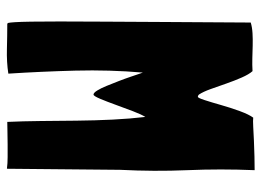

<svg xmlns="http://www.w3.org/2000/svg" viewBox="-118 -618 738 541"><g transform="rotate(90 250.5 -348.0)"><path d="M460 -697Q444 -697 421.5 -696.5Q399 -696 377.5 -695Q356 -694 337.5 -693Q319 -692 312 -693Q303 -681 293.5 -655Q284 -629 276.5 -602.5Q269 -576 262.5 -556Q256 -536 253 -537Q250 -537 247 -540Q239 -552 231.5 -573Q224 -594 216 -617Q208 -640 199 -660.5Q190 -681 181 -691H180Q163 -690 145 -690.5Q127 -691 109 -691.5Q91 -692 74 -691Q57 -690 44 -686Q43 -550 42.5 -448Q42 -346 41.5 -272Q41 -198 41 -148Q41 -98 41.5 -67.5Q42 -37 43 -22Q44 -7 45 -3Q46 0 48 0Q80 0 118 1Q156 2 188 -3Q182 -96 179.5 -192Q177 -288 185 -382Q185 -382 188.5 -372Q192 -362 197 -347Q202 -332 209 -314Q216 -296 222.5 -280Q229 -264 235.5 -253.5Q242 -243 247 -243Q251 -243 259 -262Q267 -281 276 -306Q285 -331 294 -354.5Q303 -378 310 -389Q315 -347 317.5 -297Q320 -247 320.5 -195Q321 -143 321.5 -93Q322 -43 324 0Q336 0 352.5 -0.5Q369 -1 387 -1Q405 -1 423 -1Q441 -1 456 1L459 -318Q464 -414 460 -507.5Q456 -601 460 -697Z"/></g></svg>

Font: Londrina Solid
Style: Regular
Weight: 400
Designer: Marcelo Magalhaes
Foundry: Marcelo Magalhães
Version: Version 1.002